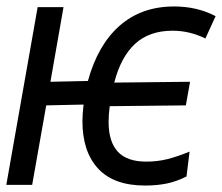

<svg xmlns="http://www.w3.org/2000/svg" viewBox="-40 -572 688 594"><path d="M215 -197Q215 -217 218.5 -248.5L103 -246L59.5 0H-20.5L76.5 -550H156.5L116 -319L232 -321.5Q262.5 -433 330.2 -492.5Q398 -552 498.5 -552Q570 -552 627 -522L595.5 -453Q546 -477 494 -477Q422 -477 378 -436.5Q334 -396 313.5 -316.5L548 -319L535 -246L299.5 -243.5Q296 -219 296 -194.5Q296 -134 324.2 -103Q352.5 -72 412.5 -72Q446.5 -72 477 -79.5Q507.5 -87 546.5 -103L537 -26Q505 -10 474.8 -4Q444.5 2 408.5 2Q312 2 263.5 -50.5Q215 -103 215 -197Z"/></svg>

Font: JuliaMono Light
Style: Italic
Weight: 300
Italic angle: -9°
Monospace: yes
Designer: cormullion
Foundry: corm
Version: Version 0.054; ttfautohint (v1.8.4)